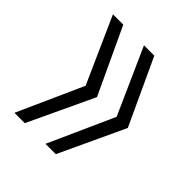

<svg xmlns="http://www.w3.org/2000/svg" viewBox="-152 -619 718 718"><g transform="rotate(45 207.0 -260.5)"><path d="M254.9 -521 376 -259.8 254.9 0H200.2L316.9 -259.8L200.2 -521ZM36.1 0 152.8 -259.8 36.1 -521H90.8L212.9 -259.8L90.8 0Z"/></g></svg>

Font: Lumene Sans Expanded Light
Style: Regular
Weight: 300
Width: 7
Designer: Deni Anggara
Version: Version 1.003;Glyphs 3.1.2 (3151)